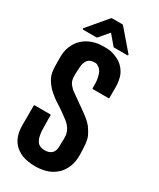

<svg xmlns="http://www.w3.org/2000/svg" viewBox="-253 -1102 985 1187"><g transform="rotate(30 240.0 -509.0)"><path d="M48.8 -877Q48.8 -877.9 48.8 -878.9Q48.8 -879.9 48.8 -879.9Q49.8 -881.8 49.8 -882.8Q89.8 -929.7 168 -1022.5Q168.9 -1022.5 169.9 -1023.4Q170.9 -1024.4 171.9 -1024.4Q197.3 -1024.4 248 -1024.4Q249 -1024.4 250 -1023.4Q252 -1022.5 252 -1022.5Q292 -975.6 372.1 -882.8Q374 -881.8 374 -879.9Q374 -878.9 373 -877Q372.1 -876 371.1 -875Q370.1 -874 368.2 -874Q336.9 -874 273.4 -874Q271.5 -874 270.5 -875Q269.5 -875 269.5 -876Q250 -898.4 211.9 -944.3Q192.4 -920.9 153.3 -876Q152.3 -875 151.4 -875Q150.4 -874 149.4 -874Q117.2 -874 54.7 -874Q52.7 -874 51.8 -875Q49.8 -876 48.8 -877ZM422.9 -190.4Q422.9 -168 419.9 -147.5Q416 -127 409.2 -109.4Q401.4 -90.8 391.6 -75.2Q381.8 -59.6 368.2 -46.9Q354.5 -34.2 338.9 -24.4Q323.2 -14.6 304.7 -7.8Q285.2 -1 264.6 2Q243.2 5.9 220.7 5.9Q191.4 5.9 168 2Q143.6 -2 125 -8.8Q106.4 -16.6 90.8 -27.3Q75.2 -37.1 64.5 -49.8Q52.7 -62.5 44.9 -77.1Q37.1 -91.8 32.2 -108.4Q27.3 -124 25.4 -140.6Q23.4 -157.2 23.4 -173.8Q23.4 -220.7 23.4 -314.5Q23.4 -316.4 24.4 -317.4Q26.4 -319.3 28.3 -319.3Q64.5 -319.3 138.7 -319.3Q140.6 -319.3 141.6 -317.4Q143.6 -316.4 143.6 -314.5Q143.6 -303.7 143.6 -284.2Q143.6 -267.6 144.5 -232.4Q144.5 -196.3 147.5 -183.6Q149.4 -170.9 152.3 -161.1Q155.3 -150.4 160.2 -141.6Q165 -133.8 169.9 -127Q175.8 -121.1 183.6 -117.2Q190.4 -113.3 200.2 -111.3Q209 -109.4 218.8 -109.4Q235.4 -109.4 248 -113.3Q260.7 -118.2 270.5 -127Q278.3 -135.7 283.2 -149.4Q287.1 -163.1 287.1 -180.7Q287.1 -183.6 287.1 -187.5Q287.1 -191.4 287.1 -197.3Q287.1 -210.9 288.1 -227.5Q288.1 -244.1 287.1 -252.9Q286.1 -270.5 274.4 -293Q262.7 -315.4 238.3 -335Q227.5 -343.8 212.9 -353.5Q198.2 -364.3 183.6 -375Q161.1 -389.6 143.6 -401.4Q126 -413.1 125 -413.1Q88.9 -439.5 65.4 -464.8Q42 -491.2 29.3 -519.5Q18.6 -543 16.6 -583Q15.6 -622.1 15.6 -649.4Q15.6 -650.4 15.6 -654.3Q15.6 -676.8 18.6 -696.3Q22.5 -716.8 29.3 -733.4Q37.1 -751 46.9 -766.6Q56.6 -782.2 70.3 -794.9Q84 -807.6 99.6 -817.4Q115.2 -827.1 133.8 -834Q153.3 -840.8 173.8 -844.7Q195.3 -847.7 217.8 -847.7Q248 -847.7 266.6 -844.7Q284.2 -840.8 303.7 -833Q322.3 -825.2 337.9 -815.4Q352.5 -804.7 364.3 -792Q375 -779.3 383.8 -764.6Q391.6 -751 396.5 -734.4Q400.4 -717.8 403.3 -701.2Q405.3 -684.6 405.3 -668Q405.3 -642.6 405.3 -590.8Q405.3 -588.9 404.3 -586.9Q402.3 -585.9 400.4 -585.9Q363.3 -585.9 290 -585.9Q288.1 -585.9 286.1 -586.9Q285.2 -588.9 285.2 -590.8Q285.2 -600.6 285.2 -621.1Q285.2 -631.8 284.2 -636.7Q284.2 -641.6 283.2 -647.5Q282.2 -649.4 282.2 -651.4Q282.2 -654.3 281.2 -658.2Q279.3 -670.9 275.4 -681.6Q272.5 -691.4 268.6 -700.2Q263.7 -708 257.8 -714.8Q252.9 -721.7 245.1 -724.6Q244.1 -725.6 241.2 -727.5Q236.3 -731.4 232.4 -732.4Q228.5 -734.4 220.7 -734.4Q201.2 -734.4 191.4 -730.5Q180.7 -727.5 171.9 -718.8Q162.1 -709 157.2 -694.3Q151.4 -678.7 151.4 -662.1Q151.4 -660.2 150.4 -655.3Q150.4 -651.4 150.4 -646.5Q149.4 -630.9 148.4 -608.4Q148.4 -586.9 151.4 -573.2Q155.3 -554.7 167 -541Q178.7 -527.3 187.5 -519.5Q187.5 -519.5 188.5 -518.6Q189.5 -517.6 210.9 -502.9Q232.4 -487.3 259.8 -467.8Q274.4 -458 288.1 -448.2Q301.8 -437.5 313.5 -429.7Q357.4 -398.4 377.9 -371.1Q397.5 -342.8 407.2 -321.3Q417 -298.8 419.9 -261.7Q422.9 -225.6 422.9 -190.4Z"/></g></svg>

Font: Typeface
Style: Regular
Weight: 400
Version: Version 1.0